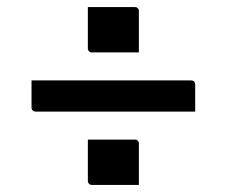

<svg xmlns="http://www.w3.org/2000/svg" viewBox="-20 -571 640 542"><path d="M69 -344H519Q525 -344 528 -341Q531 -338 531 -333Q531 -313 531 -295Q531 -277 531 -256H80Q77 -256 74.5 -257.5Q72 -259 70.5 -261.5Q69 -264 69 -267Q69 -288 69 -306Q69 -324 69 -344ZM228 -551Q251 -551 273 -551Q295 -551 317 -551Q339 -551 361 -551Q365 -551 367 -549.5Q369 -548 370.5 -546Q372 -544 372 -540V-423Q350 -423 328 -423Q306 -423 284 -423Q262 -423 239 -423Q236 -423 233.5 -424.5Q231 -426 229.5 -428.5Q228 -431 228 -434ZM228 -177Q251 -177 273 -177Q295 -177 317 -177Q339 -177 361 -177Q365 -177 367 -175.5Q369 -174 370.5 -172Q372 -170 372 -166V-49Q350 -49 328 -49Q306 -49 284 -49Q262 -49 239 -49Q236 -49 233.5 -50.5Q231 -52 229.5 -54.5Q228 -57 228 -60Z"/></svg>

Font: Recursive
Style: Regular
Weight: 400
Version: Version 1.085